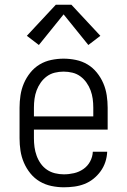

<svg xmlns="http://www.w3.org/2000/svg" viewBox="-20 -787 540 815"><path d="M251 8Q225 8 198.5 2.5Q172 -3 149 -16.5Q126 -30 109 -51Q92 -72 81.5 -96.5Q71 -121 67 -147Q63 -173 63 -200V-330Q63 -356 67 -382.5Q71 -409 81.5 -433.5Q92 -458 109 -479Q126 -500 148.5 -513.5Q171 -527 197.5 -532.5Q224 -538 250 -538Q276 -538 302.5 -532.5Q329 -527 351.5 -513.5Q374 -500 391 -479Q408 -458 418.5 -433.5Q429 -409 433 -382.5Q437 -356 437 -330V-237H124V-200Q124 -181 126.5 -162.5Q129 -144 135.5 -126Q142 -108 153 -92.5Q164 -77 179.5 -66.5Q195 -56 213.5 -51.5Q232 -47 251 -47Q273 -47 294.5 -52Q316 -57 334 -69.5Q352 -82 362.5 -101.5Q373 -121 374 -143H435Q434 -120 427 -99Q420 -78 407 -60Q394 -42 376.5 -28Q359 -14 338.5 -6Q318 2 295.5 5Q273 8 251 8ZM124 -293H376V-330Q376 -349 373.5 -367.5Q371 -386 364.5 -403.5Q358 -421 347 -436.5Q336 -452 321 -463Q306 -474 287.5 -478.5Q269 -483 250 -483Q231 -483 212.5 -478.5Q194 -474 179 -463Q164 -452 153 -436.5Q142 -421 135.5 -403.5Q129 -386 126.5 -367.5Q124 -349 124 -330ZM145 -596 94 -635 217 -767H283L406 -635L355 -596L250 -726Z"/></svg>

Font: Iosevka Slab Light
Style: Regular
Weight: 300
Monospace: yes
Designer: Belleve Invis
Foundry: Belleve Invis
Version: Version 11.1.0; ttfautohint (v1.8.3)